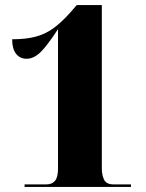

<svg xmlns="http://www.w3.org/2000/svg" viewBox="-20 -738 575 758"><path d="M77 0V-10H163Q186 -10 197.5 -24.5Q209 -39 209 -72V-623Q166 -557 139.5 -531.5Q113 -506 85 -506Q59 -506 43.5 -525.5Q28 -545 28 -583Q82 -583 120 -593Q158 -603 189.5 -625.5Q221 -648 257 -688L283 -718H382V-72Q382 -47 391 -28.5Q400 -10 429 -10H497V0Z"/></svg>

Font: Noto Serif Display SemiCondensed Black
Style: Regular
Weight: 900
Width: 4
Designer: Monotype Design Team
Foundry: Monotype Imaging Inc.
Version: Version 2.009